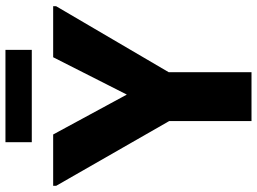

<svg xmlns="http://www.w3.org/2000/svg" viewBox="-138 -795 933 697"><g transform="rotate(-90 328.5 -446.5)"><path d="M237.6 0V-298.6L2.4 -709.2V-720H188.8L367.2 -390.7L301.9 -390L469.2 -720H654.4V-709.2L414.8 -300.4V0ZM160.8 -893.2H496V-797.6H160.8Z"/></g></svg>

Font: Kufam
Style: Regular
Weight: 400
Designer: Wael Morcos, Artur Schmal
Foundry: Original Type
Version: Version 1.301; ttfautohint (v1.8.3)